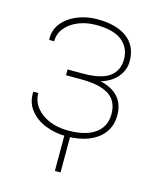

<svg xmlns="http://www.w3.org/2000/svg" viewBox="-108 -614 718 863"><g transform="rotate(15 251.5 -182.0)"><path d="M238.8 8.3Q186.5 8.3 141.4 -9.5Q96.2 -27.3 69.1 -61.5Q42 -95.7 43.5 -144L44.4 -147H66.9Q66.9 -109.9 89.4 -80.8Q111.8 -51.8 150.6 -35.2Q189.5 -18.6 238.8 -18.6Q321.8 -18.6 365.5 -50.5Q409.2 -82.5 409.2 -140.1Q409.2 -200.7 366.7 -228.5Q324.2 -256.3 237.3 -256.3H166.5V-283.2H237.3Q322.8 -283.2 361.3 -311.5Q399.9 -339.8 399.9 -393.1Q399.9 -446.3 360.6 -478Q321.3 -509.8 238.8 -509.8Q194.3 -509.8 157.2 -494.6Q120.1 -479.5 97.9 -452.6Q75.7 -425.8 75.7 -390.1H53.2L52.2 -393.1Q50.3 -435.1 75.4 -467.3Q100.6 -499.5 143.8 -517.8Q187 -536.1 238.8 -536.1Q327.6 -536.1 377.2 -498.8Q426.8 -461.4 426.8 -391.6Q426.8 -350.1 400.1 -317.9Q373.5 -285.6 324.2 -270.5Q436 -244.1 436 -141.6Q436 -94.7 411.4 -61Q386.7 -27.3 342.3 -9.5Q297.9 8.3 238.8 8.3ZM229.5 171.9V-11.7H255.9V171.9Z"/></g></svg>

Font: Roboto Slab LO Thin
Style: Regular
Weight: 250
Designer: Google
Version: Version 2.00;September 28, 2018;FontCreator 11.5.0.2427 64-b